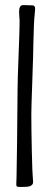

<svg xmlns="http://www.w3.org/2000/svg" viewBox="-20 -727 193 754"><path d="M44 -3 45 -35 47 -166 49 -376Q49 -406 53 -512Q54 -537 56 -593.5Q58 -650 56 -660L55 -681Q55 -707 71 -707L108 -706Q118 -706 118 -692Q118 -687 117 -680.5Q116 -674 116 -668Q113 -646 111 -555Q111 -527 107 -413Q103 -303 103 -279Q103 -221 105 -132.5Q107 -44 109 -27Q110 -21 110 -13Q110 -6 107.5 -3Q105 0 100 3Q94 7 69 7Q65 7 56.5 7Q48 7 46 5Q44 3 44 -3Z"/></svg>

Font: Barriecito
Style: Regular
Weight: 400
Designer: Pablo Cosgaya & Sergio Jiménez
Foundry: Pablo Cosgaya & Sergio Jiménez
Version: Version 1.001